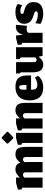

<svg xmlns="http://www.w3.org/2000/svg" viewBox="765 -1240 482 2052"><g transform="rotate(-90 1006.0 -214.0)"><path d="M133.7 0V-194.3Q134.3 -195 136.2 -196.5Q138 -198 138.8 -198.7Q139.7 -199.3 141.5 -200.8Q143.3 -202.3 144.3 -203Q145.3 -203.7 147 -204.8Q148.7 -206 150 -206.5Q151.3 -207 153.2 -207.8Q155 -208.7 156.5 -209Q158 -209.3 159.8 -209.7Q161.7 -210 163.7 -210Q191.3 -210 190.3 -178.7V0H300.3V-159.3Q300.3 -178 299.3 -194Q316 -210 325.7 -210Q340 -210 347 -201.7Q354 -193.3 354 -178.7V0H462.3V-169Q462.3 -216.3 454.3 -242.3Q446.3 -268.3 428.8 -279.2Q411.3 -290 380 -290Q351.7 -290 328.2 -272.8Q304.7 -255.7 293.3 -236Q286 -264.7 268.3 -277.3Q250.7 -290 217.3 -290Q204.3 -290 191.2 -284.8Q178 -279.7 168.8 -273.3Q159.7 -267 151 -258.7Q142.3 -250.3 139.2 -246.5Q136 -242.7 134.3 -240.3V-283.3H77.7L6 -263.7V-228L26 -215.7V0Z M504.7 0H612V-283.3H556.3L484.7 -263.7V-228L504.7 -215.7ZM553 -314H565.7L622.7 -369V-380.7L565.7 -435.3H553L498.3 -380.7V-369Z M766 0V-194.3Q766.7 -195 768.5 -196.5Q770.3 -198 771.2 -198.7Q772 -199.3 773.8 -200.8Q775.7 -202.3 776.7 -203Q777.7 -203.7 779.3 -204.8Q781 -206 782.3 -206.5Q783.7 -207 785.5 -207.8Q787.3 -208.7 788.8 -209Q790.3 -209.3 792.2 -209.7Q794 -210 796 -210Q823.7 -210 822.7 -178.7V0H932.7V-169Q932.7 -171.3 933 -175.3Q933 -179.3 933 -181.3Q933 -240 914.2 -265Q895.3 -290 849.7 -290Q836.7 -290 823.2 -284.8Q809.7 -279.7 800 -272.5Q790.3 -265.3 782.5 -258Q774.7 -250.7 770.7 -245.3L766.7 -240.3V-283.3H710L638.3 -263.7V-228L658.3 -215.7V0Z M1124.3 -172.3H1073.7V-200.3Q1073.7 -212.3 1074.5 -220.2Q1075.3 -228 1078.3 -235.5Q1081.3 -243 1087.7 -246.5Q1094 -250 1104 -250Q1115.7 -250 1120 -232.3Q1124.3 -214.7 1124.3 -172.3ZM1097.7 7Q1117.7 7 1139.7 2.3Q1161.7 -2.3 1185.5 -15.8Q1209.3 -29.3 1221.7 -49.3L1202 -83Q1192.7 -74.3 1178.8 -68Q1165 -61.7 1151.5 -58.7Q1138 -55.7 1126.3 -55.7Q1114.3 -55.7 1106 -57.7Q1097.7 -59.7 1089.7 -65.7Q1081.7 -71.7 1077.5 -84.3Q1073.3 -97 1073.3 -116.7V-123H1225.7V-160Q1225.7 -228.3 1197.3 -259.2Q1169 -290 1103.3 -290Q1035 -290 997 -251.7Q959 -213.3 959 -138.7Q959 -107.3 966.3 -81.8Q973.7 -56.3 989.5 -36Q1005.3 -15.7 1032.8 -4.3Q1060.3 7 1097.7 7Z M1424.7 -44.3 1435 0H1527.3V-283.3H1400.3V-245L1418.3 -233V-76.3Q1417.3 -75.7 1415.5 -74.2Q1413.7 -72.7 1412.8 -72Q1412 -71.3 1410.3 -70.2Q1408.7 -69 1407.7 -68.3Q1406.7 -67.7 1405 -66.8Q1403.3 -66 1402.2 -65.7Q1401 -65.3 1399.3 -64.8Q1397.7 -64.3 1396 -64.2Q1394.3 -64 1392.3 -64Q1378.3 -64 1373 -71.2Q1367.7 -78.3 1368 -93.3V-283.3H1247V-245L1258.7 -233V-114.3Q1258.7 -49 1278.8 -21Q1299 7 1346 7Q1361 7 1375.7 0.5Q1390.3 -6 1400.3 -15.2Q1410.3 -24.3 1416.5 -32Q1422.7 -39.7 1424.7 -44.3Z M1681.3 0V-152.3Q1691 -170.3 1725 -170.3Q1748.7 -170.3 1755.7 -164L1767 -282.7Q1758 -285.7 1749.7 -285.7Q1675.7 -285.7 1662 -204L1652.3 -283.3H1625.3L1553.7 -265.7V-228L1573.7 -215.7V0Z M1880.7 7Q2009.7 7 2009.7 -95.7Q2009.7 -131 1992 -154.7Q1974.3 -178.3 1935.3 -191.3Q1928.3 -193.3 1918.7 -195.8Q1909 -198.3 1903.7 -199.8Q1898.3 -201.3 1892.8 -203.8Q1887.3 -206.3 1885 -209.8Q1882.7 -213.3 1882.7 -218.7Q1882.7 -237.3 1914.3 -237.3Q1953 -237.3 1975 -215.7L1989.7 -263.3Q1989.7 -263.3 1983.7 -269Q1956.7 -290 1899.7 -290Q1866.3 -290 1839.3 -280.3Q1812.3 -270.7 1795 -249.2Q1777.7 -227.7 1777.7 -197.7Q1777.7 -124.3 1855.3 -101Q1885.3 -92 1898.7 -85.2Q1912 -78.3 1912 -69.7Q1912 -60.7 1904.5 -55.7Q1897 -50.7 1877 -50.7Q1849.3 -50.7 1822.8 -58.7Q1796.3 -66.7 1785 -77.7L1776.3 -24Q1785.3 -14 1817.3 -3.5Q1849.3 7 1880.7 7Z"/></g></svg>

Font: Jomhuria
Style: Regular
Weight: 400
Designer: Arabic design by Kourosh Beigpour, Latin design by Eben Sorkin, engineering by Lasse Fister and Khaled Hosney
Version: Version 1.0000